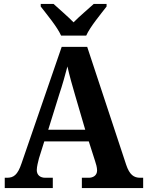

<svg xmlns="http://www.w3.org/2000/svg" viewBox="-20 -951 744 971"><path d="M289 -771H416C436 -816 490 -880 519 -918V-931H454C428 -907 380 -867 352 -838C324 -867 277 -907 251 -931H186V-918C215 -880 269 -816 289 -771ZM4 0H247V-52H209C183 -52 166 -66 166 -91C166 -108 173 -134 177 -150L204 -236H429L461 -136C465 -124 471 -105 471 -89C471 -63 450 -52 429 -52H394V0H704V-52H689C657 -52 635 -67 618 -118L421 -714H292L89 -125C69 -65 48 -52 15 -52H4ZM224 -295 280 -475C295 -519 310 -573 321 -615C331 -570 346 -516 360 -469L411 -295Z"/></svg>

Font: Noto Serif Bengali SemiCondensed
Style: Bold
Weight: 700
Width: 4
Designer: Juan Bruce, Universal Thirst, Indian Type Foundry and the Monotype Design Team.
Foundry: Monotype Imaging Inc.
Version: Version 2.003